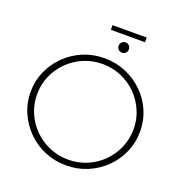

<svg xmlns="http://www.w3.org/2000/svg" viewBox="-158 -1051 1132 1193"><g transform="rotate(20 408.0 -455.0)"><path d="M408 -704Q483 -704 548.5 -676.5Q614 -649 664 -600.5Q714 -552 742 -488Q770 -424 770 -351Q770 -278 742 -213.5Q714 -149 664 -100Q614 -51 548.5 -23.5Q483 4 408 4Q333 4 267.5 -23.5Q202 -51 152.5 -100Q103 -149 74.5 -213.5Q46 -278 46 -351Q46 -424 74.5 -488Q103 -552 152.5 -600.5Q202 -649 267.5 -676.5Q333 -704 408 -704ZM408 -666Q342 -666 284.5 -641.5Q227 -617 183 -573.5Q139 -530 114 -473Q89 -416 89 -351Q89 -285 114 -227.5Q139 -170 183 -126.5Q227 -83 285 -58.5Q343 -34 408 -34Q474 -34 532 -58.5Q590 -83 633.5 -126.5Q677 -170 702 -227.5Q727 -285 727 -351Q727 -416 702 -473Q677 -530 633.5 -573.5Q590 -617 532 -641.5Q474 -666 408 -666ZM496 -841Q510 -841 520 -831Q530 -821 530 -807Q530 -793 520.5 -783Q511 -773 496 -773Q482 -773 472 -783Q462 -793 462 -807Q462 -821 472 -831Q482 -841 496 -841ZM383 -914H609V-883H383Z"/></g></svg>

Font: Alexandria ExtraLight
Style: Regular
Weight: 250
Designer: Mohamed Gaber
Foundry: Kief Type Foundry
Version: Version 5.100